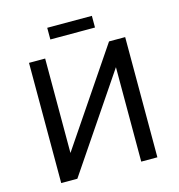

<svg xmlns="http://www.w3.org/2000/svg" viewBox="-123 -972 1007 1080"><g transform="rotate(-15 380.0 -432.0)"><path d="M100 0V-700H194V-150L566 -700H660V0H566V-550L194 0ZM250 -796V-864H510V-796Z"/></g></svg>

Font: Golos Text VF
Style: Regular
Weight: 400
Designer: A.Korolkova, Vitaly Kuzmin
Foundry: ParaType Ltd
Version: Version 2.003